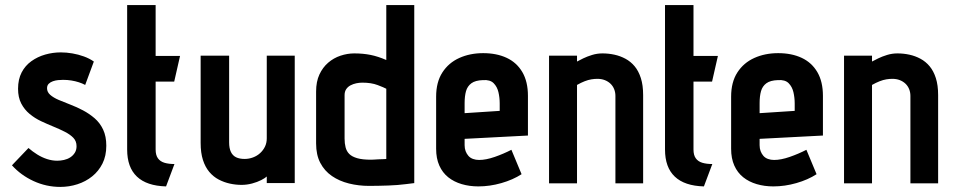

<svg xmlns="http://www.w3.org/2000/svg" viewBox="-20 -720 3746 755"><path d="M315 -386 349 -478Q332 -490 310 -498Q288 -506 264.5 -510Q241 -514 219 -514Q188 -514 158 -505.5Q128 -497 103.5 -479.5Q79 -462 65 -435Q51 -408 51 -371Q51 -337 63.5 -313Q76 -289 96.5 -272Q117 -255 141.5 -243.5Q166 -232 190.5 -222Q215 -212 235.5 -201.5Q256 -191 268.5 -178Q281 -165 281 -145Q281 -130 274 -119Q267 -108 256 -101Q245 -94 231.5 -91Q218 -88 205 -88Q185 -88 165 -94.5Q145 -101 126.5 -112.5Q108 -124 92 -138L27 -70Q62 -31 112 -8Q162 15 217 15Q252 15 284.5 4.5Q317 -6 342.5 -26.5Q368 -47 383 -77Q398 -107 398 -147Q398 -184 385.5 -210.5Q373 -237 352 -255Q331 -273 306.5 -286Q282 -299 257 -308.5Q232 -318 211 -327Q190 -336 177.5 -347Q165 -358 165 -373Q165 -384 171.5 -390.5Q178 -397 188 -400.5Q198 -404 208.5 -405Q219 -406 228 -406Q245 -406 260.5 -403.5Q276 -401 290 -396.5Q304 -392 315 -386Z M592 -132V-399H665L688 -500H592V-700H480V-132Q480 -62 518.5 -25.5Q557 11 633 13L666 -75Q643 -75 626.5 -80Q610 -85 601 -97.5Q592 -110 592 -132Z M1029 -26V0H1139V-501H1029V-176Q1029 -158 1022 -143.5Q1015 -129 1003 -118Q991 -107 975 -101Q959 -95 942 -95Q922 -95 908.5 -101.5Q895 -108 888 -122.5Q881 -137 881 -160V-501H769V-158Q769 -119 778 -91Q787 -63 803 -44Q819 -25 840 -14Q861 -3 884 2Q907 7 930 7Q951 7 971.5 1.5Q992 -4 1007.5 -12Q1023 -20 1029 -26Z M1609 0V-700H1499V-484Q1467 -498 1437.5 -504Q1408 -510 1373 -510Q1346 -510 1319 -501Q1292 -492 1270.5 -473.5Q1249 -455 1236 -427Q1223 -399 1223 -360V-156Q1223 -111 1239.5 -79.5Q1256 -48 1285 -28Q1314 -8 1352 1.5Q1390 11 1432 11Q1452 11 1470.5 10.5Q1489 10 1507 9.5Q1525 9 1542.5 7.5Q1560 6 1576.5 4Q1593 2 1609 0ZM1499 -371 1499 -95Q1499 -95 1494.5 -94.5Q1490 -94 1483 -94Q1476 -94 1467.5 -93.5Q1459 -93 1451.5 -92.5Q1444 -92 1439 -92Q1405 -92 1384.5 -98Q1364 -104 1353.5 -114.5Q1343 -125 1339 -140.5Q1335 -156 1335 -175V-346Q1335 -360 1341.5 -369.5Q1348 -379 1358.5 -384.5Q1369 -390 1381 -392.5Q1393 -395 1405 -395Q1440 -395 1465 -385.5Q1490 -376 1499 -371Z M1807 -149V-174L2056 -187V-343Q2056 -399 2034 -436.5Q2012 -474 1972.5 -492.5Q1933 -511 1880 -511Q1828 -511 1786 -492Q1744 -473 1719.5 -435Q1695 -397 1695 -340V-135Q1695 -97 1707.5 -69Q1720 -41 1742.5 -23Q1765 -5 1795.5 4Q1826 13 1861 13Q1906 13 1951.5 0Q1997 -13 2031 -35L1991 -131Q1960 -115 1925.5 -103Q1891 -91 1864 -91Q1851 -91 1840 -95Q1829 -99 1822 -107Q1815 -115 1811 -125.5Q1807 -136 1807 -149ZM1945 -313V-284L1807 -275V-314Q1807 -342 1812.5 -361.5Q1818 -381 1833.5 -392.5Q1849 -404 1879 -405Q1907 -407 1921 -393Q1935 -379 1940 -357.5Q1945 -336 1945 -313Z M2400 -343V1H2509V-346Q2509 -385 2500 -413Q2491 -441 2475.5 -459.5Q2460 -478 2439.5 -489Q2419 -500 2396 -505Q2373 -510 2349 -510Q2328 -510 2308.5 -504Q2289 -498 2273.5 -490.5Q2258 -483 2249 -478V-501H2139V1H2249V-386Q2265 -395 2279 -400.5Q2293 -406 2305.5 -408Q2318 -410 2329 -410Q2345 -410 2358 -405Q2371 -400 2380.5 -391Q2390 -382 2395 -369.5Q2400 -357 2400 -343Z M2707 -132V-399H2780L2803 -500H2707V-700H2595V-132Q2595 -62 2633.5 -25.5Q2672 11 2748 13L2781 -75Q2758 -75 2741.5 -80Q2725 -85 2716 -97.5Q2707 -110 2707 -132Z M2967 -149V-174L3216 -187V-343Q3216 -399 3194 -436.5Q3172 -474 3132.5 -492.5Q3093 -511 3040 -511Q2988 -511 2946 -492Q2904 -473 2879.5 -435Q2855 -397 2855 -340V-135Q2855 -97 2867.5 -69Q2880 -41 2902.5 -23Q2925 -5 2955.5 4Q2986 13 3021 13Q3066 13 3111.5 0Q3157 -13 3191 -35L3151 -131Q3120 -115 3085.5 -103Q3051 -91 3024 -91Q3011 -91 3000 -95Q2989 -99 2982 -107Q2975 -115 2971 -125.5Q2967 -136 2967 -149ZM3105 -313V-284L2967 -275V-314Q2967 -342 2972.5 -361.5Q2978 -381 2993.5 -392.5Q3009 -404 3039 -405Q3067 -407 3081 -393Q3095 -379 3100 -357.5Q3105 -336 3105 -313Z M3560 -343V1H3669V-346Q3669 -385 3660 -413Q3651 -441 3635.5 -459.5Q3620 -478 3599.5 -489Q3579 -500 3556 -505Q3533 -510 3509 -510Q3488 -510 3468.5 -504Q3449 -498 3433.5 -490.5Q3418 -483 3409 -478V-501H3299V1H3409V-386Q3425 -395 3439 -400.5Q3453 -406 3465.5 -408Q3478 -410 3489 -410Q3505 -410 3518 -405Q3531 -400 3540.5 -391Q3550 -382 3555 -369.5Q3560 -357 3560 -343Z"/></svg>

Font: Advent Pro
Style: Regular
Weight: 400
Designer: VivaRado, Andreas Kalpakidis
Foundry: VivaRado, Andreas Kalpakidis
Version: Version 3.000